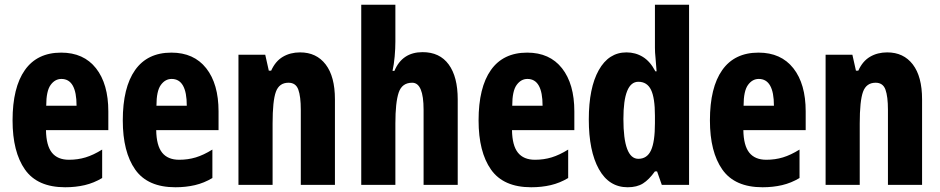

<svg xmlns="http://www.w3.org/2000/svg" viewBox="-20 -780 3965 810"><path d="M238 -558Q333 -558 385 -492Q437 -426 437 -310V-231H174Q175 -166 199 -136Q223 -106 271 -106Q308 -106 341 -116Q374 -126 411 -149V-29Q376 -8 337.5 1Q299 10 255 10Q138 10 85.5 -64.5Q33 -139 33 -272Q33 -411 85 -484.5Q137 -558 238 -558ZM239 -447Q212 -447 193.5 -421.5Q175 -396 175 -334H303Q303 -447 239 -447Z M703 -558Q798 -558 850 -492Q902 -426 902 -310V-231H639Q640 -166 664 -136Q688 -106 736 -106Q773 -106 806 -116Q839 -126 876 -149V-29Q841 -8 802.5 1Q764 10 720 10Q603 10 550.5 -64.5Q498 -139 498 -272Q498 -411 550 -484.5Q602 -558 703 -558ZM704 -447Q677 -447 658.5 -421.5Q640 -396 640 -334H768Q768 -447 704 -447Z M1246 -559Q1315 -559 1354 -508Q1393 -457 1393 -361V0H1249V-317Q1249 -373 1238.5 -402Q1228 -431 1197 -431Q1158 -431 1144 -393Q1130 -355 1130 -259V0H986V-549H1099L1114 -482H1124Q1142 -522 1173.5 -540.5Q1205 -559 1246 -559Z M1648 -604Q1648 -575 1645 -541.5Q1642 -508 1636 -481H1644Q1677 -560 1763 -560Q1835 -560 1873 -508Q1911 -456 1911 -361V0H1767V-317Q1767 -431 1719 -431Q1676 -431 1662 -389.5Q1648 -348 1648 -259V0H1504V-760H1648Z M2204 -558Q2299 -558 2351 -492Q2403 -426 2403 -310V-231H2140Q2141 -166 2165 -136Q2189 -106 2237 -106Q2274 -106 2307 -116Q2340 -126 2377 -149V-29Q2342 -8 2303.5 1Q2265 10 2221 10Q2104 10 2051.5 -64.5Q1999 -139 1999 -272Q1999 -411 2051 -484.5Q2103 -558 2204 -558ZM2205 -447Q2178 -447 2159.5 -421.5Q2141 -396 2141 -334H2269Q2269 -447 2205 -447Z M2628 10Q2549 10 2506.5 -66.5Q2464 -143 2464 -276Q2464 -409 2506 -484Q2548 -559 2623 -559Q2661 -559 2692 -540Q2723 -521 2745 -479H2750Q2748 -512 2745.5 -535.5Q2743 -559 2743 -578V-760H2887V0H2772L2752 -57H2743Q2718 -22 2692.5 -6Q2667 10 2628 10ZM2673 -110Q2710 -110 2726.5 -146Q2743 -182 2743 -260V-292Q2743 -367 2726.5 -401Q2710 -435 2673 -435Q2610 -435 2610 -278Q2610 -110 2673 -110Z M3180 -558Q3275 -558 3327 -492Q3379 -426 3379 -310V-231H3116Q3117 -166 3141 -136Q3165 -106 3213 -106Q3250 -106 3283 -116Q3316 -126 3353 -149V-29Q3318 -8 3279.5 1Q3241 10 3197 10Q3080 10 3027.5 -64.5Q2975 -139 2975 -272Q2975 -411 3027 -484.5Q3079 -558 3180 -558ZM3181 -447Q3154 -447 3135.5 -421.5Q3117 -396 3117 -334H3245Q3245 -447 3181 -447Z M3723 -559Q3792 -559 3831 -508Q3870 -457 3870 -361V0H3726V-317Q3726 -373 3715.5 -402Q3705 -431 3674 -431Q3635 -431 3621 -393Q3607 -355 3607 -259V0H3463V-549H3576L3591 -482H3601Q3619 -522 3650.5 -540.5Q3682 -559 3723 -559Z"/></svg>

Font: Noto Sans Gurmukhi ExtraCondensed ExtraBold
Style: Regular
Weight: 800
Width: 2
Designer: Jelle Bosma - Monotype Design Team
Foundry: Monotype Imaging Inc.
Version: Version 2.004; ttfautohint (v1.8.4.7-5d5b)